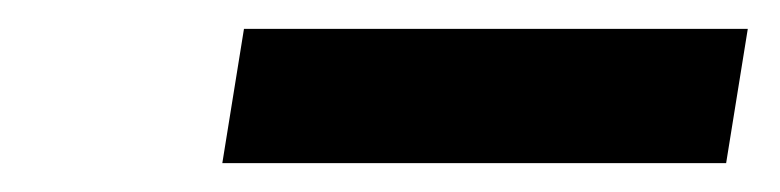

<svg xmlns="http://www.w3.org/2000/svg" viewBox="-20 -734 540 133"><path d="M134 -621 149 -714H498L483 -621Z"/></svg>

Font: Nunito Sans 6pt
Style: Bold Italic
Weight: 700
Italic angle: -9°
Version: Version 3.101;gftools[0.9.27]